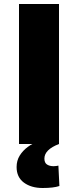

<svg xmlns="http://www.w3.org/2000/svg" viewBox="-20 -720 390 960"><path d="M75 0V-700H275V0ZM193 220Q136 220 99.5 193Q63 166 63 115Q63 83 78.5 58Q94 33 119 14.5Q144 -4 172 -13L275 0Q202 28 202 73Q202 94 215 102.5Q228 111 248 111Q256 111 261.5 110Q267 109 272 108L277 210Q248 220 193 220Z"/></svg>

Font: Georama Extended
Style: Bold
Weight: 700
Width: 7
Designer: Jean-Baptiste Levee
Foundry: Production Type
Version: Version 1.000